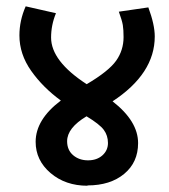

<svg xmlns="http://www.w3.org/2000/svg" viewBox="-20 -634 541 613"><path d="M256.3 -262.7Q194.3 -225.6 194.3 -183.1Q194.3 -154.8 213.6 -138.4Q232.9 -122.1 261 -122.1Q289.1 -122.1 306.9 -137.9Q324.7 -153.8 324.7 -177.5Q324.7 -201.2 311.5 -219.2Q298.3 -237.3 256.3 -262.7ZM259.3 -42V-41Q189 -41 141.4 -81.5Q93.8 -122.1 93.8 -181.2Q93.8 -252.4 174.3 -313Q117.2 -354.5 79.6 -407.7Q42 -460.9 42 -521Q42 -568.4 62 -613.8L158.7 -591.8Q143.1 -554.2 143.1 -514.2Q143.1 -439 256.8 -365.2Q327.1 -406.7 350.8 -440.2Q374.5 -473.6 374.5 -515.6Q374.5 -539.1 372.1 -554Q369.6 -568.8 359.4 -596.7L453.6 -610.4Q474.1 -555.2 474.1 -517.6Q474.1 -398.9 339.4 -310.5Q420.9 -247.1 420.9 -177.2Q420.9 -115.7 376.5 -78.9Q332 -42 259.3 -42Z"/></svg>

Font: Yantramanav Medium
Style: Regular
Weight: 500
Version: Version 1.001;PS 1.0;hotconv 1.0.72;makeotf.lib2.5.5900; ttf